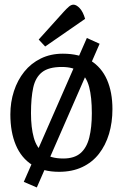

<svg xmlns="http://www.w3.org/2000/svg" viewBox="-20 -737 537 834"><path d="M139.9 77.3 83.3 53 357.3 -572 412.7 -546.9ZM236.4 9.3Q166.5 9.3 119.4 -20.8Q72.4 -50.9 48.7 -107.1Q25 -163.4 25 -240Q25 -293.5 40.6 -341.3Q56.2 -389 85.4 -425.5Q114.7 -462 157.3 -482.9Q199.9 -503.8 253 -503.8Q325.1 -503.8 373 -474.3Q420.9 -444.8 444.7 -390.8Q468.4 -336.8 468.4 -263Q468.4 -205.1 453.6 -155.6Q438.7 -106 409.8 -68.9Q380.9 -31.8 337.3 -11.3Q293.8 9.3 236.4 9.3ZM254.9 -48.5Q303.1 -48.5 330 -72Q356.9 -95.5 367.9 -140Q378.9 -184.4 378.9 -245.3Q378.9 -315 367.2 -359.3Q355.4 -403.6 327 -424.8Q298.6 -446.1 248.4 -446.1Q191.6 -446.1 162.9 -423.6Q134.2 -401.1 124.4 -356.8Q114.6 -312.5 114.6 -245.3Q114.6 -182.8 126.8 -139Q138.9 -95.2 169.4 -71.9Q200 -48.5 254.9 -48.5ZM176.2 -535 148.1 -565.2 256.8 -685.8Q269.5 -699.8 279.4 -708.2Q289.3 -716.6 298.9 -716.7Q311.4 -716.9 325.9 -701.8Q340.5 -686.6 349.7 -655.1Z"/></svg>

Font: Faustina Light
Style: Regular
Weight: 300
Designer: Alfonso Garcia
Foundry: http://www.omnibus-type.com
Version: Version 1.200